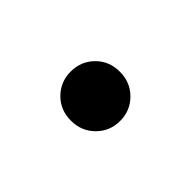

<svg xmlns="http://www.w3.org/2000/svg" viewBox="-32 -407 291 291"><g transform="rotate(45 113.0 -261.5)"><path d="M113 -313.5Q135.5 -313.5 150.8 -298.2Q166 -283 166 -261Q166 -239 150.8 -223.8Q135.5 -208.5 113 -208.5Q90 -208.5 75 -223.8Q60 -239 60 -261Q60 -283 75 -298.2Q90 -313.5 113 -313.5Z"/></g></svg>

Font: Newsreader 72pt Light
Style: Regular
Weight: 300
Designer: Hugues Gentile
Foundry: Production Type
Version: Version 1.003; ttfautohint (v1.8.3)